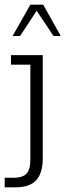

<svg xmlns="http://www.w3.org/2000/svg" viewBox="-32 -631 286 822"><path d="M-12 171V130H26Q65 130 81.5 112.5Q98 95 98 52V-354H15V-395H151V47Q151 110 123 140.5Q95 171 35 171ZM22 -477 98 -611H153L228 -477H197L125 -585L54 -477Z"/></svg>

Font: Rokkitt Light
Style: Regular
Weight: 300
Version: Version 3.103